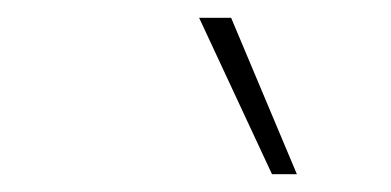

<svg xmlns="http://www.w3.org/2000/svg" viewBox="-20 -828 440 216"><path d="M286 -632 204 -808H240L314 -632Z"/></svg>

Font: Encode Sans SC Condensed Thin
Style: Regular
Weight: 100
Width: 3
Designer: Multiple Designers
Foundry: Impallari Type
Version: Version 3.002